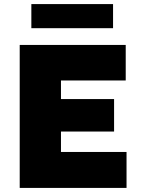

<svg xmlns="http://www.w3.org/2000/svg" viewBox="-20 -920 690 940"><path d="M76.5 0V-700H595.5V-526H278.5V-435H538.5V-276H278.5V-176H599.5V0ZM133.5 -782V-900H533.5V-782Z"/></svg>

Font: Geologica Cursive Black
Style: Regular
Weight: 900
Designer: Sindre Bremnes, Frode Helland
Foundry: Monokrom Skriftforlag AS
Version: Version 1.010;gftools[0.9.28]